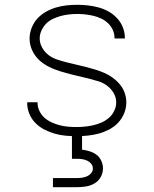

<svg xmlns="http://www.w3.org/2000/svg" viewBox="-20 -558 640 798"><path d="M299 8Q276 8 253 6Q230 4 207.5 -2.5Q185 -9 164.5 -19.5Q144 -30 127.5 -46.5Q111 -63 102 -85Q93 -107 93 -130Q93 -131 93 -131.5Q93 -132 93 -133H136Q136 -132 136 -132Q136 -132 136 -131Q136 -113 144 -96.5Q152 -80 165 -68.5Q178 -57 194.5 -49.5Q211 -42 228 -37.5Q245 -33 263 -31.5Q281 -30 299 -30Q317 -30 335 -32Q353 -34 370 -38Q387 -42 403.5 -49.5Q420 -57 433.5 -69Q447 -81 455 -98Q463 -115 463 -132Q463 -153 452.5 -171Q442 -189 425.5 -201.5Q409 -214 389.5 -220Q370 -226 350.5 -231Q331 -236 311 -240.5Q291 -245 271.5 -250Q252 -255 232.5 -261Q213 -267 194.5 -275Q176 -283 159 -295Q142 -307 129.5 -323Q117 -339 110 -358Q103 -377 103 -398Q103 -420 111.5 -442Q120 -464 135 -480.5Q150 -497 170 -508.5Q190 -520 211.5 -526.5Q233 -533 255.5 -535.5Q278 -538 301 -538Q324 -538 346 -535.5Q368 -533 390 -527Q412 -521 431.5 -510Q451 -499 466.5 -482.5Q482 -466 490.5 -444.5Q499 -423 499 -401Q499 -400 499 -399.5Q499 -399 499 -398H456Q456 -399 456 -399Q456 -399 456 -400Q456 -417 449 -433Q442 -449 429.5 -461Q417 -473 401.5 -480.5Q386 -488 369.5 -492Q353 -496 335.5 -498Q318 -500 301 -500Q284 -500 266.5 -498Q249 -496 232.5 -491.5Q216 -487 200 -479.5Q184 -472 172 -460Q160 -448 152.5 -431.5Q145 -415 145 -398Q145 -378 155.5 -359.5Q166 -341 182 -329Q198 -317 217.5 -310.5Q237 -304 257 -299Q277 -294 296.5 -289.5Q316 -285 336 -280Q356 -275 375.5 -269Q395 -263 413.5 -255Q432 -247 448.5 -235Q465 -223 478 -207.5Q491 -192 498 -172.5Q505 -153 505 -133Q505 -109 496 -87Q487 -65 471 -48Q455 -31 434 -20Q413 -9 391 -3Q369 3 345.5 5.5Q322 8 299 8ZM200 220V182H300Q311 182 321.5 180.5Q332 179 342 174.5Q352 170 359 161.5Q366 153 366 142Q366 131 359 122.5Q352 114 342 109.5Q332 105 321.5 103.5Q311 102 300 102H279V0H321V64Q337 66 353 71Q369 76 381.5 85.5Q394 95 401 110.5Q408 126 408 142Q408 161 398.5 178Q389 195 372.5 204.5Q356 214 337.5 217Q319 220 300 220Z"/></svg>

Font: Iosevka Curly XLtEx
Style: Regular
Weight: 200
Width: 7
Monospace: yes
Designer: Belleve Invis
Foundry: Belleve Invis
Version: Version 11.1.0; ttfautohint (v1.8.3)